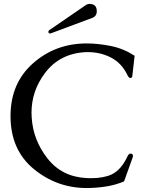

<svg xmlns="http://www.w3.org/2000/svg" viewBox="-20 -923 726 961"><path d="M233.9 -755.9Q232.9 -755.4 231 -755.4Q222.2 -755.4 222.2 -763.7Q222.2 -767.6 225.1 -771L408.7 -897Q417.5 -903.3 428.2 -903.3Q464.4 -903.3 464.4 -867.2Q464.4 -841.8 441.9 -833.5ZM414.1 18.1Q264.2 18.1 148.4 -77.6Q32.7 -173.3 32.7 -342.3Q32.7 -506.8 145.3 -606.2Q257.8 -705.6 414.1 -705.6Q470.2 -705.6 533.4 -693.1Q596.7 -680.7 653.8 -644L642.1 -541.5Q640.1 -532.7 632.3 -532.7H630.9Q625 -533.2 618.2 -546.4Q589.8 -607.4 533.2 -636.2Q480.5 -662.1 420.9 -662.1H410.6Q278.8 -656.2 204.6 -556.6Q137.7 -467.3 137.7 -358.9Q137.7 -346.7 138.7 -334.5Q145.5 -222.2 217.8 -129.9Q290 -37.6 414.1 -31.7Q425.8 -31.2 436.5 -31.2Q499 -31.2 539.6 -50.3Q586.4 -72.8 618.2 -140.6Q624.5 -154.3 633.8 -154.3Q635.7 -154.3 637.7 -153.8Q645.5 -150.9 645.5 -142.6Q645.5 -138.7 643.6 -133.8L601.1 -15.1Q554.2 4.4 505.9 11.2Q457.5 18.1 414.1 18.1Z"/></svg>

Font: Caudex
Style: Regular
Weight: 400
Version: Version 1.04